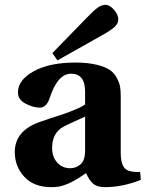

<svg xmlns="http://www.w3.org/2000/svg" viewBox="-20 -760 601 792"><path d="M196 -541 341 -690Q369 -719 384.5 -729.5Q400 -740 415 -740Q433 -740 450.5 -719.5Q468 -699 468 -680Q468 -662 450.5 -647Q433 -632 400 -614L217 -511ZM41 -133Q41 -222 147 -258Q158 -262 186.5 -271.5Q215 -281 231 -286Q247 -291 269 -299.5Q291 -308 306 -315Q321 -322 331 -329V-382Q331 -456 273 -456Q218 -456 185 -356Q172 -316 144 -316Q117 -316 85.5 -332.5Q54 -349 54 -379Q54 -430 119 -466Q184 -502 291 -502Q342 -502 378.5 -493Q415 -484 433.5 -471Q452 -458 462.5 -437.5Q473 -417 475.5 -401Q478 -385 478 -362V-131Q478 -66 510 -56Q531 -49 558 -51L561 -18Q485 12 413 12Q380 12 363.5 -3Q347 -18 335 -46Q332 -44 319.5 -35.5Q307 -27 302 -24Q297 -21 284.5 -14Q272 -7 263.5 -3.5Q255 0 242.5 4.5Q230 9 217.5 10.5Q205 12 192 12Q120 12 80.5 -30.5Q41 -73 41 -133ZM195 -150Q195 -112 216.5 -89Q238 -66 269 -66Q293 -66 311.5 -81.5Q330 -97 331 -134V-279Q249 -242 241 -237Q195 -211 195 -150Z"/></svg>

Font: Heuristica
Style: Bold
Weight: 700
Version: Version 1.0.2